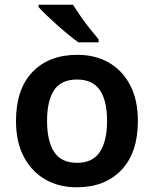

<svg xmlns="http://www.w3.org/2000/svg" viewBox="-20 -786 654 816"><path d="M566 -272Q566 -137 496 -63.5Q426 10 306 10Q231 10 173 -23Q115 -56 81.5 -119Q48 -182 48 -272Q48 -407 118 -480Q188 -553 309 -553Q385 -553 442.5 -520Q500 -487 533 -424.5Q566 -362 566 -272ZM180 -272Q180 -187 210 -140.5Q240 -94 308 -94Q374 -94 404.5 -140.5Q435 -187 435 -272Q435 -358 404.5 -403Q374 -448 307 -448Q240 -448 210 -403Q180 -358 180 -272ZM290 -766Q304 -744 323 -716.5Q342 -689 362.5 -663.5Q383 -638 399 -619V-606H313Q295 -619 271 -638.5Q247 -658 222.5 -680Q198 -702 177 -722Q156 -742 144 -756V-766Z"/></svg>

Font: Noto Sans NKo Unjoined SemiBold
Style: Regular
Weight: 600
Designer: Monotype Design Team
Foundry: Monotype Imaging Inc.
Version: Version 2.004